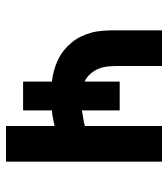

<svg xmlns="http://www.w3.org/2000/svg" viewBox="20 -580 560 640"><g transform="rotate(90 300.0 -260.0)"><path d="M400 0V-162Q387 -159 374 -156.5Q361 -154 348 -153V-57H252V-153Q233 -155 215 -160Q197 -165 180 -173Q163 -181 148.5 -192.5Q134 -204 122 -218.5Q110 -233 102 -249.5Q94 -266 89 -284Q84 -302 82.5 -324Q81 -346 81 -358V-520H200V-373Q200 -357 201.5 -340.5Q203 -324 209 -309Q215 -294 226 -281.5Q237 -269 252 -262V-379H348V-253Q353 -254 359.5 -255Q366 -256 371.5 -257Q377 -258 381 -258.5Q385 -259 388 -260L400 -263V-520H519V0Z"/></g></svg>

Font: R Plex Mono
Style: Bold
Weight: 700
Monospace: yes
Designer: Belleve Invis
Foundry: Belleve Invis
Version: Version 31.8.0